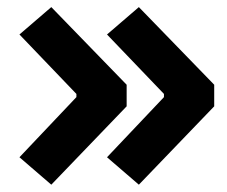

<svg xmlns="http://www.w3.org/2000/svg" viewBox="-20 -522 626 530"><path d="M121.6 -12.2 33.7 -87.9 190.9 -253.9V-262.7L33.7 -426.8L121.6 -502.4L329.6 -288.1V-228.5ZM363.3 -12.2 275.4 -87.9 432.6 -253.9V-262.7L275.4 -426.8L363.3 -502.4L571.3 -288.1V-228.5Z"/></svg>

Font: Cascadia Mono
Style: Regular
Weight: 400
Monospace: yes
Designer: Aaron Bell
Foundry: Saja Typeworks
Version: Version 2404.023